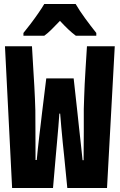

<svg xmlns="http://www.w3.org/2000/svg" viewBox="-20 -947 603 967"><path d="M41 0 5 -714H141Q145 -643 148 -594.5Q151 -546 153 -511.5Q155 -477 156 -449Q157 -421 158 -391Q158 -346 158.5 -280.5Q159 -215 159 -141H165Q167 -164 170.5 -196Q174 -228 178 -263Q182 -298 186 -329.5Q190 -361 192 -381L213 -552H351L370 -380Q373 -350 378 -305Q383 -260 388 -215Q393 -170 396 -140H401Q402 -219 402 -285Q402 -351 402 -398Q403 -432 404 -461Q405 -490 406.5 -523.5Q408 -557 411 -602Q414 -647 418 -714H558L519 0H319L303 -162Q300 -189 296 -229Q292 -269 288.5 -309Q285 -349 283 -375H279Q277 -349 274 -309Q271 -269 267 -229Q263 -189 261 -162L247 0ZM98 -781Q113 -799 133.5 -826Q154 -853 173 -880.5Q192 -908 203 -927H361Q380 -894 408.5 -855Q437 -816 465 -781V-767H362Q343 -781 323.5 -799.5Q304 -818 282 -842Q258 -817 239.5 -798.5Q221 -780 203 -767H98Z"/></svg>

Font: Noto Sans Mono SemiCondensed Black
Style: Regular
Weight: 900
Width: 4
Designer: Monotype Design Team
Foundry: Monotype Imaging Inc.
Version: Version 2.014; ttfautohint (v1.8.4.7-5d5b)